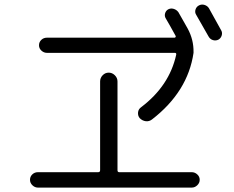

<svg xmlns="http://www.w3.org/2000/svg" viewBox="-20 -850 1040 853"><path d="M950.2 -673.8Q938.5 -668 925.8 -671.9Q913.1 -675.8 906.2 -688.5Q876 -742.2 851.6 -784.2Q844.7 -794.9 848.6 -807.6Q852.5 -820.3 864.3 -826.2Q876 -832 888.7 -828.1Q901.4 -824.2 908.2 -813.5Q926.8 -781.2 962.9 -714.8Q968.8 -704.1 964.8 -691.9Q960.9 -679.7 950.2 -673.8ZM832 -16.6H148.4Q134.8 -16.6 124 -26.9Q113.3 -37.1 113.3 -51.3Q113.3 -65.4 123.5 -75.2Q133.8 -85 148.4 -85H416Q424.8 -85 424.8 -93.8V-488.3Q424.8 -503.9 436 -515.6Q447.3 -527.3 462.9 -527.3Q478.5 -527.3 490.2 -515.6Q502 -503.9 502 -488.3V-93.8Q502 -85 509.8 -85H832Q845.7 -85 856.4 -75.2Q867.2 -65.4 867.2 -51.3Q867.2 -37.1 856.4 -26.9Q845.7 -16.6 832 -16.6ZM755.9 -682.6Q758.8 -682.6 760.3 -686Q761.7 -689.5 759.8 -691.4Q731.4 -743.2 716.8 -767.6Q710 -778.3 713.4 -790.5Q716.8 -802.7 727.5 -808.6Q739.3 -814.5 752 -810.5Q764.6 -806.6 772.5 -795.9Q780.3 -783.2 793.9 -758.3Q807.6 -733.4 813.5 -723.6Q840.8 -673.8 839.8 -618.2V-615.2Q814.5 -442.4 655.3 -319.3Q642.6 -309.6 627.4 -311.5Q612.3 -313.5 600.6 -325.2Q591.8 -335.9 593.3 -350.6Q594.7 -365.2 607.4 -374Q732.4 -468.8 762.7 -606.4Q764.6 -615.2 756.8 -615.2H188.5Q174.8 -615.2 164.1 -625Q153.3 -634.8 153.3 -648.9Q153.3 -663.1 163.6 -672.9Q173.8 -682.6 188.5 -682.6Z"/></svg>

Font: Rounded Mgen+ 2m regular
Style: Regular
Weight: 400
Designer: [Source Han Sans]
Ryoko NISHIZUKA  (kana & ideographs); Paul D. Hunt (Latin, Greek & Cyrillic); Wenlong ZHANG  (bopomofo
Version: Version 1.059.20150602